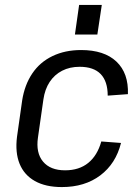

<svg xmlns="http://www.w3.org/2000/svg" viewBox="-20 -751 569 779"><path d="M231 8Q165 8 121.5 -16.5Q78 -41 59.5 -86.5Q41 -132 49 -196L70 -344Q80 -407 111 -453Q142 -499 193 -523.5Q244 -548 309 -548Q403 -548 452.5 -501Q502 -454 499 -369L417 -363Q417 -421 388.5 -450.5Q360 -480 303 -480Q263 -480 232 -464Q201 -448 181.5 -418.5Q162 -389 156 -347L134 -193Q125 -131 154.5 -95.5Q184 -60 244 -60Q301 -60 338 -90Q375 -120 391 -177L471 -171Q450 -87 387 -39.5Q324 8 231 8ZM393 -731 375 -611H284L301 -731Z"/></svg>

Font: Pathway Extreme SemiCondensed
Style: Italic
Weight: 400
Width: 4
Italic angle: -8°
Version: Version 1.001;gftools[0.9.26]